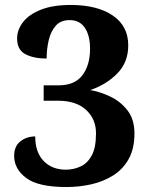

<svg xmlns="http://www.w3.org/2000/svg" viewBox="-20 -744 605 774"><path d="M248 10Q134 10 85.5 -26.5Q37 -63 37 -116Q37 -154 62 -174Q87 -194 122 -194Q122 -130 156 -95Q190 -60 245 -60Q277 -60 305 -73Q333 -86 350 -117.5Q367 -149 367 -207Q367 -264 327 -301Q287 -338 213 -338H156V-400H217Q281 -400 312 -440.5Q343 -481 343 -547Q343 -601 322 -632Q301 -663 261 -663Q225 -663 205 -640.5Q185 -618 176.5 -582.5Q168 -547 168 -508Q116 -508 82.5 -525.5Q49 -543 49 -589Q49 -624 73 -655Q97 -686 145 -705Q193 -724 265 -724Q372 -724 434.5 -681.5Q497 -639 497 -561Q497 -493 453 -448Q409 -403 344 -381Q384 -374 425 -354.5Q466 -335 494 -299Q522 -263 522 -206Q522 -145 499 -103.5Q476 -62 436.5 -37Q397 -12 348 -1Q299 10 248 10Z"/></svg>

Font: Noto Serif
Style: Bold
Weight: 700
Designer: Monotype Design Team
Foundry: Monotype Imaging Inc.
Version: Version 2.014